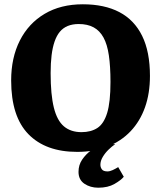

<svg xmlns="http://www.w3.org/2000/svg" viewBox="-20 -688 751 895"><path d="M340 20Q193 20 112.5 -62.5Q32 -145 32 -313Q32 -419 72.5 -499Q113 -579 188 -623.5Q263 -668 366 -668Q467 -668 536.5 -631.5Q606 -595 642.5 -521Q679 -447 679 -334Q679 -253 656 -188Q633 -123 589 -76.5Q545 -30 482 -5Q419 20 340 20ZM360 -72Q404 -72 434 -91.5Q464 -111 479.5 -161.5Q495 -212 495 -306Q495 -378 487.5 -429.5Q480 -481 462.5 -513Q445 -545 416.5 -560.5Q388 -576 347 -576Q318 -576 296 -567Q274 -558 259 -540Q244 -522 234.5 -494.5Q225 -467 220.5 -430.5Q216 -394 216 -347Q216 -247 231 -186.5Q246 -126 278 -99Q310 -72 360 -72ZM438 187Q401 187 373.5 168.5Q346 150 346 113Q346 81 363 56Q380 31 404.5 13Q429 -5 453 -16H517Q502 -6 486 9.5Q470 25 459 43.5Q448 62 448 80Q448 92 455 101.5Q462 111 481 111Q492 111 505 105Q518 99 531 91L557 136Q544 152 513.5 169.5Q483 187 438 187Z"/></svg>

Font: Faustina Light ExtraBold
Style: Regular
Weight: 800
Version: Version 1.200